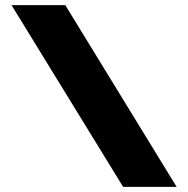

<svg xmlns="http://www.w3.org/2000/svg" viewBox="-20 -730 734 750"><path d="M235 -710 670 0H461L25 -710Z"/></svg>

Font: Raleway Thin Black
Style: Regular
Weight: 900
Version: Version 4.026